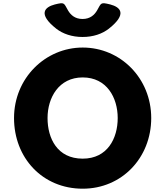

<svg xmlns="http://www.w3.org/2000/svg" viewBox="-20 -1128 1001 1163"><path d="M568 -1065C553 -1039 527 -1013 480 -1013C433 -1013 407 -1039 392 -1065C366 -1110 373 -1116 312 -1101C251 -1085 207 -1044 321 -954C361 -923 416 -904 480 -904C545 -904 599 -923 639 -954C753 -1044 709 -1085 648 -1101C587 -1116 594 -1110 568 -1065ZM65 -413C65 -172 237 15 481 15C718 15 896 -172 896 -413C896 -654 710 -840 481 -840C254 -840 65 -654 65 -413ZM268 -413C268 -536 336 -659 481 -659C627 -659 693 -536 693 -413C693 -290 631 -167 481 -167C327 -167 268 -290 268 -413Z"/></svg>

Font: Hussar Print
Style: Bold
Weight: 700
Foundry: Cannot Into Space Fonts
Version: Version 2.00